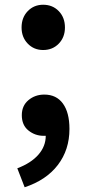

<svg xmlns="http://www.w3.org/2000/svg" viewBox="-20 -647 365 810"><path d="M162 -436Q123 -436 97 -463Q71 -490 71 -531Q71 -573 97 -600Q123 -627 162 -627Q202 -627 228 -600Q254 -573 254 -531Q254 -490 228 -463Q202 -436 162 -436ZM53 63Q111 41 142 5.5Q173 -30 173 -74H164Q128 -74 100 -96.5Q72 -119 72 -161Q72 -201 100 -224.5Q128 -248 167 -248Q218 -248 245.5 -210Q273 -172 273 -103Q273 -15 224 49Q175 113 84 143Z"/></svg>

Font: SpoqaHanSans-Bold
Style: Regular
Weight: 700
Designer: [Spoqa Han Sans] Dong-huui Kim \uAE40 \uB3D9 \uD718   [Noto Sans] Ryoko NISHIZUKA \u897F \u585A \u6DBC \u5B50  (kana & i
Foundry: Spoqa (http://www.spoqa-han-sans.com)
Version: Version 2.000